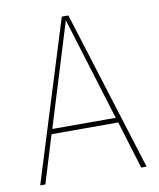

<svg xmlns="http://www.w3.org/2000/svg" viewBox="-78 -743 666 805"><g transform="rotate(-10 254.5 -340.5)"><path d="M458 0 396 -203H112L50 0H28L240 -681H268L481 0ZM119 -224H389L254 -663Z"/></g></svg>

Font: Fira Sans Condensed Thin
Style: Regular
Weight: 250
Width: 3
Designer: Carrois Corporate & Edenspiekermann AG
Foundry: Carrois Corporate GbR & Edenspiekermann AG
Version: Version 4.203